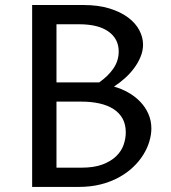

<svg xmlns="http://www.w3.org/2000/svg" viewBox="-20 -735 673 755"><path d="M428.2 -394.5Q458 -386.2 484.6 -371.1Q511.2 -356 531.2 -335.2Q551.3 -314.5 563.2 -287.8Q575.2 -261.2 575.2 -230Q575.2 -205.1 567.1 -178.2Q559.1 -151.4 543 -125.7Q526.9 -100.1 502.9 -77.4Q479 -54.7 447.3 -37.4Q415.5 -20 376.2 -10Q336.9 0 290 0H106.4V-715.3H307.6Q366.7 -715.3 410.6 -701.7Q454.6 -688 483.9 -666Q513.2 -644 527.8 -616.2Q542.5 -588.4 542.5 -559.6Q542.5 -535.2 532.7 -511.5Q522.9 -487.8 507.1 -466.6Q491.2 -445.3 470.7 -427Q450.2 -408.7 428.2 -394.5ZM202.1 -75.7H300.8Q349.6 -75.7 382.8 -88.1Q416 -100.6 436.5 -120.4Q457 -140.1 465.8 -164.8Q474.6 -189.5 474.6 -214.4Q474.6 -245.6 462.2 -268.3Q449.7 -291 426.8 -305.9Q403.8 -320.8 371.6 -328.1Q339.4 -335.4 299.8 -335.4H202.1ZM370.1 -411.1Q405.3 -435.5 426 -465.8Q446.8 -496.1 446.8 -532.7Q446.8 -582 406.7 -610.8Q366.7 -639.6 291 -639.6H202.1V-411.1Z"/></svg>

Font: Proza Libre
Style: Regular
Weight: 400
Designer: Jasper de Waard
Foundry: Jasper de Waard
Version: Version 1.000; ttfautohint (v1.4.1.8-43bc)